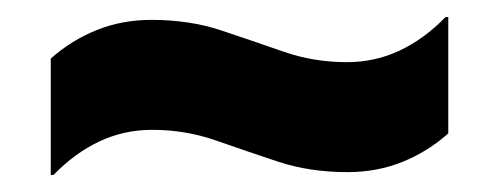

<svg xmlns="http://www.w3.org/2000/svg" viewBox="-20 -451 590 227"><path d="M43.3 -244.2H40V-381.7Q64.2 -403.3 94.2 -415.4Q124.2 -427.5 159.2 -427.5Q204.2 -427.5 241.7 -415Q279.2 -402.5 315 -390Q350.8 -377.5 390 -377.5Q423.3 -377.5 452.5 -391.2Q481.7 -405 506.7 -430.8H510V-293.3Q485.8 -271.7 455.8 -259.6Q425.8 -247.5 390.8 -247.5Q345.8 -247.5 308.3 -260Q270.8 -272.5 235 -285Q199.2 -297.5 160 -297.5Q126.7 -297.5 97.5 -283.8Q68.3 -270 43.3 -244.2Z"/></svg>

Font: Funnel Sans ExtraBold
Style: Regular
Weight: 800
Version: Version 1.000; Beta; Release 5; Build 24; ttfautohint (v1.8.